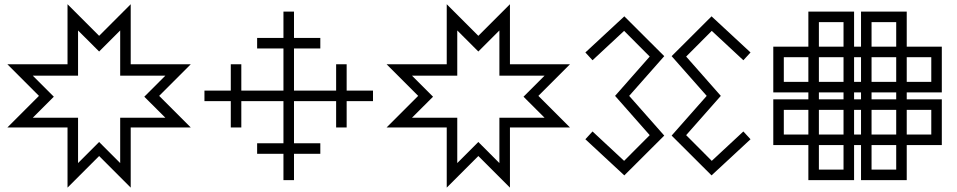

<svg xmlns="http://www.w3.org/2000/svg" viewBox="-20 -835 4435 890"><path d="M864.3 -537.1 717.8 -390.6 864.3 -244.1H585.9V34.7L439.5 -111.8L293 34.7V-244.1H14.2L160.6 -390.6L14.2 -537.1H293V-815.4L439.5 -668.9L585.9 -815.4V-537.1ZM746.6 -484.4H537.1V-693.8L439.5 -596.2L341.8 -693.8V-484.4H131.8L229.5 -386.7L131.8 -289.1H341.8V-79.1L439.5 -176.8L537.1 -79.1V-289.1H746.6L648.9 -386.7Z M1342.8 0H1293.9V-122.1H1171.9V-170.9H1293.9V-366.2H1098.6V-244.1H1049.8V-366.2H927.7V-415H1049.8V-537.1H1098.6V-415H1293.9V-610.4H1171.9V-659.2H1293.9V-781.2H1342.8V-659.2H1464.8V-610.4H1342.8V-415H1538.1V-537.1H1586.9V-415H1709V-366.2H1586.9V-244.1H1538.1V-366.2H1342.8V-170.9H1464.8V-122.1H1342.8Z M2622.1 -537.1 2475.6 -390.6 2622.1 -244.1H2343.8V34.7L2197.3 -111.8L2050.8 34.7V-244.1H1772L1918.5 -390.6L1772 -537.1H2050.8V-815.4L2197.3 -668.9L2343.8 -815.4V-537.1ZM2504.4 -484.4H2294.9V-693.8L2197.3 -596.2L2099.6 -693.8V-484.4H1889.6L1987.3 -386.7L1889.6 -289.1H2099.6V-79.1L2197.3 -176.8L2294.9 -79.1V-289.1H2504.4L2406.7 -386.7Z M2874 -22 2693.4 -189.5 2726.6 -225.6 2873 -89.4 2991.7 -208.5 2831.1 -390.6 2991.7 -572.8 2873 -691.9 2726.6 -555.7 2693.4 -591.8 2874 -759.3 3059.1 -574.7 2896.5 -390.6 3059.1 -206.5ZM3278.3 -22 3093.3 -206.5 3255.9 -390.6 3093.3 -574.7 3278.3 -759.3 3459 -591.8 3425.8 -555.7 3279.3 -691.9 3160.6 -572.8 3321.3 -390.6 3160.6 -208.5 3279.3 -89.4 3425.8 -225.6 3459 -189.5Z M4296.9 -455.6V-569.8H4183.1V-455.6ZM4134.3 -618.7V-732.4H4020V-618.7ZM4134.3 -455.6V-569.8H4020V-455.6ZM4134.3 -211.4V-325.7H4020V-211.4ZM4134.3 -48.8V-162.6H4020V-48.8ZM4134.3 -374.5V-406.7H4020V-374.5ZM4296.9 -211.4V-325.7H4183.1V-211.4ZM3971.2 -455.6V-569.8H3939V-455.6ZM3971.2 -374.5V-406.7H3939V-374.5ZM3971.2 -211.4V-325.7H3939V-211.4ZM3890.1 -618.7V-732.4H3775.9V-618.7ZM3890.1 -455.6V-569.8H3775.9V-455.6ZM3890.1 -374.5V-406.7H3775.9V-374.5ZM3890.1 -211.4V-325.7H3775.9V-211.4ZM3890.1 -48.8V-162.6H3775.9V-48.8ZM3727.1 -211.4V-325.7H3613.3V-211.4ZM3727.1 -455.6V-569.8H3613.3V-455.6ZM4183.1 0H3971.2V-162.6H3939V0H3727.1V-162.6H3564.5V-374.5H3727.1V-406.7H3564.5V-618.7H3727.1V-781.2H3939V-618.7H3971.2V-781.2H4183.1V-618.7H4345.7V-406.7H4183.1V-374.5H4345.7V-162.6H4183.1Z"/></svg>

Font: Auseklis
Style: Regular
Weight: 400
Designer: GGBotNet
Foundry: GGBotNet
Version: 1.00